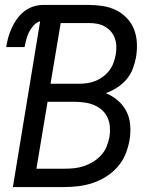

<svg xmlns="http://www.w3.org/2000/svg" viewBox="-20 -755 640 775"><path d="M32 0 142 -669Q127 -665 115.5 -652Q104 -639 97 -625Q90 -611 86 -595.5Q82 -580 79 -565H5Q8 -585 13.5 -604.5Q19 -624 27.5 -642.5Q36 -661 48.5 -678.5Q61 -696 77.5 -709Q94 -722 114 -728.5Q134 -735 153 -735H339Q368 -735 396 -730.5Q424 -726 448.5 -714Q473 -702 492 -682Q511 -662 521 -636.5Q531 -611 532.5 -582Q534 -553 529 -524Q525 -501 516 -477.5Q507 -454 490.5 -434.5Q474 -415 452 -401Q430 -387 407 -379Q434 -368 455.5 -349.5Q477 -331 490 -306Q503 -281 505.5 -250.5Q508 -220 503 -190Q498 -162 487 -134Q476 -106 455.5 -82.5Q435 -59 409 -42.5Q383 -26 354.5 -16.5Q326 -7 297 -3.5Q268 0 240 0ZM184 -417H300Q316 -417 333 -419.5Q350 -422 366 -428.5Q382 -435 396.5 -446Q411 -457 421.5 -471Q432 -485 438 -501Q444 -517 447 -534Q450 -551 449.5 -568Q449 -585 443.5 -600.5Q438 -616 427.5 -628Q417 -640 403 -648Q389 -656 372.5 -659Q356 -662 339 -662H225ZM127 -74H240Q260 -74 279.5 -76Q299 -78 318.5 -84.5Q338 -91 356 -102Q374 -113 388.5 -129Q403 -145 410.5 -164Q418 -183 422 -203Q425 -223 423.5 -243Q422 -263 414 -280.5Q406 -298 392 -310.5Q378 -323 360.5 -330.5Q343 -338 323 -341Q303 -344 283 -344H172Z"/></svg>

Font: Iosevka SS04 Extended Oblique
Style: Regular
Weight: 400
Width: 7
Italic angle: -9°
Monospace: yes
Designer: Belleve Invis
Foundry: Belleve Invis
Version: Version 19.0.0; ttfautohint (v1.8.4)